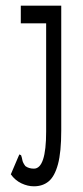

<svg xmlns="http://www.w3.org/2000/svg" viewBox="-20 -480 290 674"><path d="M99 174Q77 174 55 163.5Q33 153 18 132L44 71L48 62L54 65Q57 73 58.5 82Q60 91 69 103Q81 112 99 112Q142 112 142 -18V-398H53V-460H195V-22Q195 54 183.5 96.5Q172 139 151 156.5Q130 174 99 174Z"/></svg>

Font: Inconsolata UltraCondensed Medium
Style: Regular
Weight: 500
Width: 1
Monospace: yes
Designer: Raph Levien, Cyreal, Brenton Simpson
Foundry: Raph Levien, Cyreal, Google
Version: Version 3.001; ttfautohint (v1.8.2.53-6de2)